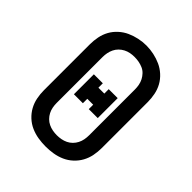

<svg xmlns="http://www.w3.org/2000/svg" viewBox="-207 -876 1014 1014"><g transform="rotate(45 300.0 -369.0)"><path d="M300 8Q272 8 244 3.5Q216 -1 190 -12.5Q164 -24 143 -43.5Q122 -63 108.5 -87.5Q95 -112 89.5 -140Q84 -168 84 -196V-539Q84 -567 89.5 -595Q95 -623 108.5 -647.5Q122 -672 143.5 -691.5Q165 -711 190.5 -722.5Q216 -734 244 -740Q272 -746 300 -746Q328 -746 356 -740Q384 -734 409.5 -722.5Q435 -711 456.5 -691.5Q478 -672 491.5 -647.5Q505 -623 510.5 -595Q516 -567 516 -539V-196Q516 -168 510.5 -140Q505 -112 491.5 -87.5Q478 -63 457 -43.5Q436 -24 410 -12.5Q384 -1 356 3.5Q328 8 300 8ZM300 -76Q316 -76 332 -79Q348 -82 362.5 -89Q377 -96 388.5 -107.5Q400 -119 407.5 -133.5Q415 -148 418 -164Q421 -180 421 -196V-539Q421 -555 418 -571Q415 -587 407.5 -601.5Q400 -616 388.5 -628Q377 -640 362 -646.5Q347 -653 331 -656Q315 -659 298 -659Q282 -659 266.5 -656Q251 -653 236.5 -645.5Q222 -638 210.5 -626.5Q199 -615 192 -600.5Q185 -586 182 -570.5Q179 -555 179 -539V-196Q179 -180 182 -164Q185 -148 192.5 -133.5Q200 -119 211.5 -107.5Q223 -96 237.5 -89Q252 -82 268 -79Q284 -76 300 -76ZM211 -293V-442H278V-409H322V-442H389V-293H322V-326H278V-293Z"/></g></svg>

Font: Iosevka Curly Slab MdEx
Style: Regular
Weight: 500
Width: 7
Monospace: yes
Designer: Belleve Invis
Foundry: Belleve Invis
Version: Version 11.1.0; ttfautohint (v1.8.3)